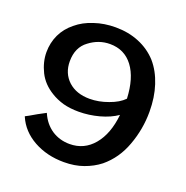

<svg xmlns="http://www.w3.org/2000/svg" viewBox="-129 -828 927 958"><g transform="rotate(20 334.5 -349.5)"><path d="M627 -371.1Q627 -448.2 606.4 -510.7Q585.9 -574.2 546.9 -619.1Q506.8 -663.1 450.2 -686.5Q393.6 -710 325.2 -710Q264.6 -710 212.9 -692.4Q160.2 -675.8 122.1 -643.6Q83 -612.3 62.5 -569.3Q42 -525.4 42 -475.6Q42 -423.8 67.4 -372.1Q92.8 -321.3 146.5 -289.1Q174.8 -271.5 211.9 -260.7Q249 -251 293.9 -251Q347.7 -251 402.3 -265.6Q456.1 -280.3 494.1 -306.6Q483.4 -203.1 433.6 -143.6Q383.8 -84 306.6 -84Q253.9 -84 211.9 -111.3Q169.9 -139.6 148.4 -189.5Q148.4 -189.5 147.5 -190.4Q147.5 -191.4 147.5 -191.4Q147.5 -191.4 134.8 -184.6Q122.1 -177.7 105.5 -168.9Q85.9 -158.2 68.4 -147.5Q49.8 -137.7 49.8 -137.7Q49.8 -137.7 50.8 -136.7Q50.8 -135.7 50.8 -135.7Q80.1 -67.4 150.4 -28.3Q220.7 10.7 310.5 10.7Q368.2 10.7 414.1 -5.9Q460.9 -22.5 497.1 -50.8Q563.5 -105.5 594.7 -191.4Q627 -278.3 627 -371.1ZM167 -472.7Q167 -546.9 217.8 -584Q267.6 -622.1 327.1 -622.1Q404.3 -622.1 449.2 -562.5Q494.1 -502.9 499 -394.5Q471.7 -366.2 421.9 -348.6Q372.1 -330.1 323.2 -330.1Q252.9 -330.1 210 -369.1Q167 -409.2 167 -472.7Z"/></g></svg>

Font: umazing
Style: Display
Weight: 400
Designer: umazing